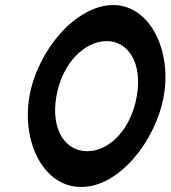

<svg xmlns="http://www.w3.org/2000/svg" viewBox="-20 -810 677 762"><path d="M97 -429C65 -249 151 -68 302 -68C452 -67 598 -250 630 -429C662 -607 577 -790 429 -790C279 -789 129 -608 97 -429ZM204 -429C227 -560 316 -647 404 -647C489 -646 546 -560 523 -429C500 -294 412 -210 327 -210C240 -209 180 -295 204 -429Z"/></svg>

Font: Ember
Style: Ita
Weight: 400
Designer: Stig
Foundry: Cannot Into Space Fonts
Version: Version 0.127